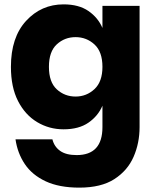

<svg xmlns="http://www.w3.org/2000/svg" viewBox="-20 -585 718 879"><path d="M343 274Q251 274 189 245Q127 216 93.5 166Q60 116 51 53H220Q228 86 255 105.5Q282 125 331 125Q449 125 449 -3V-101Q429 -54 385 -23.5Q341 7 271 7Q205 7 150 -26Q95 -59 62.5 -122.5Q30 -186 30 -279Q30 -414 99.5 -489.5Q169 -565 271 -565Q341 -565 385 -534.5Q429 -504 449 -457V-558H619V-3Q619 70 591.5 133Q564 196 503.5 235Q443 274 343 274ZM326 -143Q376 -143 412.5 -177Q449 -211 449 -279Q449 -348 412.5 -381.5Q376 -415 326 -415Q276 -415 240 -382Q204 -349 204 -279Q204 -209 240 -176Q276 -143 326 -143Z"/></svg>

Font: Ulagadi Sans
Style: Bold
Weight: 700
Designer: Ninad Kale (Devanagari), Jonny Pinhorn (Latin)
Foundry: Indian Type Foundry
Version: Version 3.01;March 29, 2020;FontCreator 12.0.0.2522 64-bit; 